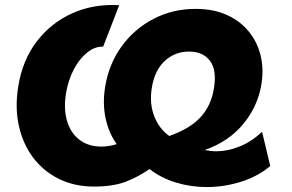

<svg xmlns="http://www.w3.org/2000/svg" viewBox="-20 -750 1185 778"><path d="M1075 -77Q1023 -34 955 -13Q887 8 818 8Q753 8 692.5 -10.5Q632 -29 586 -65Q540 -33 489 -13.5Q438 6 361 6Q282 6 219 -25Q156 -56 114.5 -111Q73 -166 56.5 -240Q40 -314 54 -400Q71 -506 128.5 -581.5Q186 -657 272.5 -696Q359 -735 463 -729L398 -561Q364 -562 333 -537Q302 -512 279.5 -469.5Q257 -427 248 -375Q237 -310 251.5 -260.5Q266 -211 302 -183.5Q338 -156 391 -156Q422 -156 453 -166Q421 -210 408 -270Q395 -330 406 -398Q421 -490 472 -561Q523 -632 601 -673Q679 -714 773 -714Q845 -714 899 -689.5Q953 -665 987.5 -623Q1022 -581 1035.5 -527Q1049 -473 1040 -413Q1026 -321 966.5 -248.5Q907 -176 809 -142Q821 -140 833 -138.5Q845 -137 857 -137Q902 -137 950 -156Q998 -175 1042 -216ZM746 -541Q688 -541 647 -502.5Q606 -464 595 -393Q585 -330 605 -279Q625 -228 666 -199Q749 -228 792.5 -275Q836 -322 847 -393Q859 -467 830.5 -504Q802 -541 746 -541Z"/></svg>

Font: Raleway Black
Style: Italic
Weight: 900
Italic angle: -12°
Designer: Matt McInerney, Pablo Impallari, Rodrigo Fuenzalida
Foundry: Matt McInerney, Pablo Impallari, Rodrigo Fuenzalida
Version: Version 4.101;RELEASE